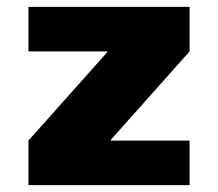

<svg xmlns="http://www.w3.org/2000/svg" viewBox="-20 -540 636 560"><path d="M303 -130H533V0H63V-130L293 -388V-390H63V-520H533V-390L303 -132Z"/></svg>

Font: M PLUS 1p Black
Style: Regular
Weight: 900
Version: Version 1.061